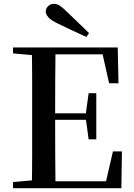

<svg xmlns="http://www.w3.org/2000/svg" viewBox="-20 -983 700 1003"><path d="M445 -810 431 -790Q393 -807 355 -825Q317 -843 280 -861Q245 -878 232 -893.5Q219 -909 219 -923Q219 -938 231 -950.5Q243 -963 262 -963Q277 -963 291.5 -954Q306 -945 330 -921Q357 -895 386.5 -867Q416 -839 445 -810ZM48 0V-32L195 -45H208V0ZM146 0Q148 -85 148 -170.5Q148 -256 148 -342V-393Q148 -479 148 -564.5Q148 -650 146 -735H270Q269 -651 268.5 -564Q268 -477 268 -384V-359Q268 -261 268.5 -173.5Q269 -86 270 0ZM208 0V-36H587L527 -6L570 -192H617L614 0ZM208 -357V-391H452V-357ZM443 -255 428 -366V-387L443 -496H483V-255ZM48 -704V-735H208V-691H195ZM550 -548 509 -731 568 -699H208V-735H595L599 -548Z"/></svg>

Font: Noto Serif SC ExtraLight SemiBold
Style: Regular
Weight: 600
Version: Version 2.002-H1;hotconv 1.1.0;makeotfexe 2.6.0